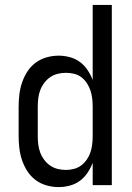

<svg xmlns="http://www.w3.org/2000/svg" viewBox="-20 -755 540 783"><path d="M219 8Q194 8 169.5 1Q145 -6 125 -21Q105 -36 91.5 -57Q78 -78 70 -101.5Q62 -125 59 -150Q56 -175 56 -200V-320Q56 -345 59 -370Q62 -395 70 -418.5Q78 -442 91.5 -463Q105 -484 125 -499Q145 -514 169.5 -521Q194 -528 219 -528Q242 -528 264.5 -522Q287 -516 305.5 -502.5Q324 -489 337 -469.5Q350 -450 358 -429V-735H436V0H358V-91Q350 -70 337 -50.5Q324 -31 305.5 -17.5Q287 -4 264.5 2Q242 8 219 8ZM249 -62Q266 -62 282.5 -66.5Q299 -71 312 -81Q325 -91 334.5 -105Q344 -119 349 -134.5Q354 -150 356 -166.5Q358 -183 358 -200V-320Q358 -337 356 -353.5Q354 -370 349 -385.5Q344 -401 334.5 -415.5Q325 -430 312 -440Q299 -450 282.5 -454Q266 -458 249 -458Q232 -458 215.5 -454Q199 -450 185 -440.5Q171 -431 160.5 -417Q150 -403 144 -387Q138 -371 136 -354Q134 -337 134 -320V-200Q134 -183 136 -166Q138 -149 144 -133Q150 -117 160.5 -103Q171 -89 185 -79.5Q199 -70 215.5 -66Q232 -62 249 -62Z"/></svg>

Font: Iosevka NFM
Style: Regular
Weight: 400
Monospace: yes
Designer: Belleve Invis
Foundry: Belleve Invis
Version: Version 29.0.4; ttfautohint (v1.8.4);Nerd Fonts 3.3.0